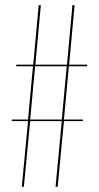

<svg xmlns="http://www.w3.org/2000/svg" viewBox="-20 -719 381 739"><path d="M24.9 -252.9 25.9 -258.8H87.9L106.9 -463.9H42L43 -470.2H107.9L128.9 -699.2H137.2L116.2 -470.2H237.8L258.8 -699.2H267.1L246.1 -470.2H315.9L314.9 -463.9H245.1L226.1 -258.8H299.8L298.8 -252.9H226.1L202.1 0H193.8L217.8 -252.9H96.2L71.8 0H64L87.9 -252.9ZM96.2 -258.8H217.8L236.8 -463.9H115.2Z"/></svg>

Font: Moniqa Black Display
Style: Regular
Weight: 900
Designer: Rajesh Rajput
Foundry: Rajesh Rajput
Version: Version 1.000